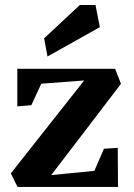

<svg xmlns="http://www.w3.org/2000/svg" viewBox="-20 -734 526 754"><path d="M388.2 -149.9 442.4 -153.3 443.4 0H48.8L22.5 -53.2L310.5 -418L142.1 -405.3L103 -320.8L47.9 -316.4V-463.9H432.1L455.1 -404.8L181.2 -46.4L350.6 -63ZM293.5 -714.4H355L372.1 -627.4L166.5 -512.2L153.3 -583.5Z"/></svg>

Font: Vesper Libre
Style: Bold
Weight: 700
Designer: Robert Keller & Kimya Gandhi
Foundry: Mota Italic
Version: Version 1.058